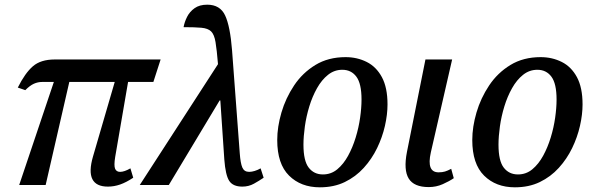

<svg xmlns="http://www.w3.org/2000/svg" viewBox="-20 -790 2542 820"><path d="M62 0 210 -440H160Q142 -440 125 -432.5Q108 -425 88 -405L56 -416Q87 -478 120.5 -507Q154 -536 214 -536H666L635 -440H527L472 -120Q466 -83 471.5 -69.5Q477 -56 493 -56Q511 -56 537 -71L549 -31Q519 -11 493 -2Q467 7 441 7Q340 7 377 -121L470 -440H276L175 0Z M577 0 911 -516Q906 -577 900.5 -610Q895 -643 881.5 -656Q868 -669 840 -671.5Q812 -674 764 -674Q768 -696 779 -718Q790 -740 811 -755Q832 -770 865 -770Q920 -770 941.5 -724Q963 -678 971 -576L1004 -135Q1007 -93 1015 -74.5Q1023 -56 1044 -56Q1055 -56 1068 -60Q1081 -64 1093 -71L1106 -31Q1087 -18 1064.5 -5.5Q1042 7 1015 7Q975 7 959 -17.5Q943 -42 938 -109L921 -361H918L701 0Z M1346 10Q1265 10 1214.5 -40Q1164 -90 1164 -192Q1164 -248 1182 -309.5Q1200 -371 1236 -425Q1272 -479 1327 -512.5Q1382 -546 1456 -546Q1505 -546 1546 -525.5Q1587 -505 1611 -460.5Q1635 -416 1635 -344Q1635 -301 1624 -252.5Q1613 -204 1590.5 -157.5Q1568 -111 1533.5 -73Q1499 -35 1452.5 -12.5Q1406 10 1346 10ZM1359 -45Q1394 -45 1420.5 -67Q1447 -89 1466.5 -124.5Q1486 -160 1499 -202.5Q1512 -245 1518 -287.5Q1524 -330 1524 -365Q1524 -433 1502 -462.5Q1480 -492 1442 -492Q1408 -492 1381 -470.5Q1354 -449 1334 -413.5Q1314 -378 1301 -335.5Q1288 -293 1282 -250Q1276 -207 1276 -172Q1276 -103 1298.5 -74Q1321 -45 1359 -45Z M1811 9Q1748 9 1725.5 -27.5Q1703 -64 1718 -141L1797 -536H1911L1820 -139Q1801 -54 1853 -54Q1869 -54 1880.5 -57.5Q1892 -61 1907 -69L1918 -29Q1899 -16 1871 -3.5Q1843 9 1811 9Z M2179 10Q2098 10 2047.5 -40Q1997 -90 1997 -192Q1997 -248 2015 -309.5Q2033 -371 2069 -425Q2105 -479 2160 -512.5Q2215 -546 2289 -546Q2338 -546 2379 -525.5Q2420 -505 2444 -460.5Q2468 -416 2468 -344Q2468 -301 2457 -252.5Q2446 -204 2423.5 -157.5Q2401 -111 2366.5 -73Q2332 -35 2285.5 -12.5Q2239 10 2179 10ZM2192 -45Q2227 -45 2253.5 -67Q2280 -89 2299.5 -124.5Q2319 -160 2332 -202.5Q2345 -245 2351 -287.5Q2357 -330 2357 -365Q2357 -433 2335 -462.5Q2313 -492 2275 -492Q2241 -492 2214 -470.5Q2187 -449 2167 -413.5Q2147 -378 2134 -335.5Q2121 -293 2115 -250Q2109 -207 2109 -172Q2109 -103 2131.5 -74Q2154 -45 2192 -45Z"/></svg>

Font: Noto Serif SemiCondensed Medium
Style: Italic
Weight: 500
Width: 4
Italic angle: -12°
Designer: Monotype Design Team
Foundry: Monotype Imaging Inc.
Version: Version 2.013